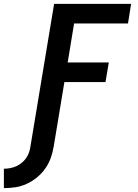

<svg xmlns="http://www.w3.org/2000/svg" viewBox="-92 -755 712 990"><path d="M-72 215V115Q-56 115 -40 112Q-24 109 -9 102.5Q6 96 19.5 85Q33 74 42.5 60.5Q52 47 57.5 31.5Q63 16 65 0L187 -735H584L568 -634H290L257 -433H469L452 -332H240L185 0Q180 30 170 58.5Q160 87 142 113Q124 139 99 159.5Q74 180 45.5 193Q17 206 -12.5 210.5Q-42 215 -72 215Z"/></svg>

Font: Iosevka Curly Extended Oblique
Style: Bold
Weight: 700
Width: 7
Italic angle: -9°
Monospace: yes
Designer: Belleve Invis
Foundry: Belleve Invis
Version: Version 11.1.0; ttfautohint (v1.8.3)